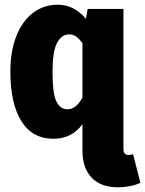

<svg xmlns="http://www.w3.org/2000/svg" viewBox="-20 -571 616 815"><path d="M576 205Q534 224 480 224Q408 224 369 183Q330 142 330 69V-44Q285 18 207 18Q117 18 70.5 -57Q24 -132 24 -268Q24 -353 49 -417Q74 -481 119.5 -516Q165 -551 226 -551Q294 -551 345 -491L352 -533H504V62Q504 87 526 87Q530 87 545 84ZM330 -157V-388Q316 -407 303 -416Q290 -425 273 -425Q241 -425 222 -388.5Q203 -352 203 -267Q203 -173 219.5 -140Q236 -107 266 -107Q303 -107 330 -157Z"/></svg>

Font: Fira Sans Condensed ExtraBold
Style: Regular
Weight: 800
Width: 3
Designer: Carrois Corporate & Edenspiekermann AG
Foundry: Carrois Corporate GbR & Edenspiekermann AG
Version: Version 4.203